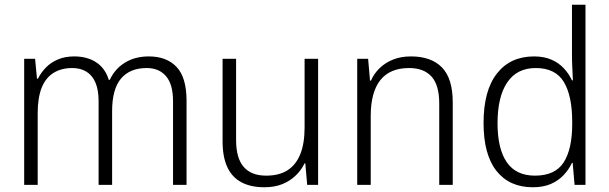

<svg xmlns="http://www.w3.org/2000/svg" viewBox="-20 -780 2571 810"><path d="M608 -542Q683 -542 725 -497.5Q767 -453 767 -355V0H710V-353Q710 -424 680.5 -458.5Q651 -493 599 -493Q528 -493 490.5 -448.5Q453 -404 453 -311V0H396V-353Q396 -401 382.5 -432Q369 -463 344 -478Q319 -493 285 -493Q238 -493 205 -472Q172 -451 155.5 -409Q139 -367 139 -302V0H82V-532H128L136 -448H140Q153 -474 174 -495.5Q195 -517 225 -529.5Q255 -542 293 -542Q348 -542 386 -517Q424 -492 439 -443H443Q465 -490 507.5 -516Q550 -542 608 -542Z M1322 -532V0H1276L1268 -91H1265Q1251 -62 1227 -39Q1203 -16 1170.5 -3Q1138 10 1095 10Q1037 10 997.5 -11.5Q958 -33 938.5 -76Q919 -119 919 -184V-532H976V-189Q976 -113 1008 -76Q1040 -39 1103 -39Q1158 -39 1193.5 -62Q1229 -85 1247 -130Q1265 -175 1265 -242V-532Z M1714 -542Q1799 -542 1844.5 -495.5Q1890 -449 1890 -348V0H1833V-344Q1833 -421 1800.5 -457Q1768 -493 1706 -493Q1625 -493 1584.5 -442Q1544 -391 1544 -290V0H1487V-532H1533L1541 -440H1545Q1558 -470 1582 -493Q1606 -516 1639 -529Q1672 -542 1714 -542Z M2228 10Q2129 10 2074.5 -59Q2020 -128 2020 -261Q2020 -398 2076.5 -470Q2133 -542 2233 -542Q2275 -542 2306 -528.5Q2337 -515 2358.5 -492Q2380 -469 2393 -441H2397Q2396 -464 2394.5 -493Q2393 -522 2393 -545V-760H2450V0H2404L2396 -93H2393Q2380 -65 2358 -41.5Q2336 -18 2304 -4Q2272 10 2228 10ZM2237 -39Q2322 -39 2358 -95Q2394 -151 2394 -257V-266Q2394 -376 2358.5 -434.5Q2323 -493 2240 -493Q2161 -493 2120 -432.5Q2079 -372 2079 -260Q2079 -152 2118 -95.5Q2157 -39 2237 -39Z"/></svg>

Font: Noto Sans Display Light
Style: Regular
Weight: 300
Designer: Monotype Design Team
Foundry: Monotype Imaging Inc.
Version: Version 2.003